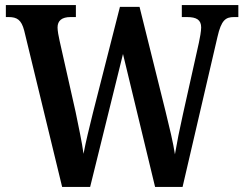

<svg xmlns="http://www.w3.org/2000/svg" viewBox="-20 -734 958 754"><path d="M75 -614 224 0H334L463 -522L589 0H697L834 -589C849 -655 866 -667 899 -667H916V-714H694V-667H714C752 -667 770 -656 770 -626C770 -613 765 -583 761 -566L699 -288C685 -226 675 -175 667 -128C660 -174 646 -232 630 -297L528 -707H451L345 -291C330 -230 317 -178 308 -130C302 -176 288 -239 277 -294L214 -574C210 -591 206 -614 206 -626C206 -653 223 -667 257 -667H278V-714H3V-667H14C47 -667 64 -656 75 -614Z"/></svg>

Font: Noto Serif Bengali Condensed SemiBold
Style: Regular
Weight: 600
Width: 3
Designer: Juan Bruce, Universal Thirst, Indian Type Foundry and the Monotype Design Team.
Foundry: Monotype Imaging Inc.
Version: Version 2.003